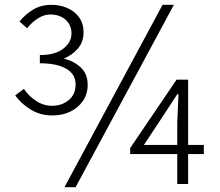

<svg xmlns="http://www.w3.org/2000/svg" viewBox="-20 -762 910 795"><path d="M197 -284Q146 -284 106 -309Q66 -334 43 -367L79 -394Q99 -364 129.5 -344Q160 -324 196 -324Q236 -324 264.5 -347.5Q293 -371 293 -413Q293 -455 254 -477.5Q215 -500 145 -500V-534Q208 -534 242 -560.5Q276 -587 276 -623Q276 -658 252 -680Q228 -702 187 -702Q162 -702 136.5 -685.5Q111 -669 92 -645L61 -673Q85 -703 117.5 -722.5Q150 -742 193 -742Q229 -742 259.5 -728.5Q290 -715 308 -689.5Q326 -664 326 -628Q326 -588 302.5 -561Q279 -534 244 -519Q283 -511 313 -484Q343 -457 343 -411Q343 -372 323 -343.5Q303 -315 270.5 -299.5Q238 -284 197 -284ZM247 13 653 -742H700L293 13ZM714 0V-255L719 -372H714L654 -280L576 -162H824V-124H519V-149L711 -432H759V0Z"/></svg>

Font: Noto Sans JP Thin Light
Style: Regular
Weight: 300
Version: Version 2.004-H2;hotconv 1.0.118;makeotfexe 2.5.65603